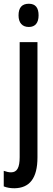

<svg xmlns="http://www.w3.org/2000/svg" viewBox="-41 -858 284 1025"><path d="M58 -776C58 -736 78 -714 113 -714C147 -714 165 -736 165 -776C165 -816 149 -838 113 -838C76 -838 58 -817 58 -776ZM36 147C116 146 159 95 159 -18V-633H64V-19C64 37 50 62 18 62C6 62 -7 59 -21 54V137C-4 144 15 147 36 147Z"/></svg>

Font: Noto Sans Kannada UI ExtraCondensed Medium
Style: Regular
Weight: 500
Width: 2
Designer: Jelle Bosma - Monotype Design Team
Foundry: Monotype Imaging Inc.
Version: Version 2.005